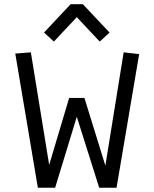

<svg xmlns="http://www.w3.org/2000/svg" viewBox="-20 -876 721 896"><path d="M156.7 0 51.3 -626 124 -631.8 209.5 -106.4 302.7 -418.9H374L471.7 -103L557.1 -631.8L629.4 -623.5L523.9 0H442.9L338.4 -331.1L237.3 0ZM231.4 -682.1 185.5 -724.1 309.6 -856.4H366.7L491.2 -724.1L445.3 -682.1L338.4 -795.9Z"/></svg>

Font: Anaheim Medium
Style: Regular
Weight: 500
Version: Version 2.001